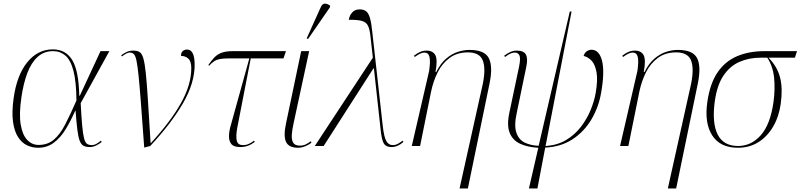

<svg xmlns="http://www.w3.org/2000/svg" viewBox="-20 -825 4524 1085"><path d="M195 10Q162 10 132.5 -4Q103 -18 82 -50.5Q61 -83 53.5 -137Q46 -191 57 -270Q75 -400 134 -473Q193 -546 279 -546Q351 -546 388 -486Q425 -426 428 -284H431L548 -536H598L436 -242Q440 -162 444.5 -114.5Q449 -67 455 -43.5Q461 -20 471.5 -12.5Q482 -5 498 -5Q513 -5 527 -13.5Q541 -22 550 -30L555 -23Q542 -12 524 -3Q506 6 487 6Q465 6 451.5 -1.5Q438 -9 430 -30.5Q422 -52 417 -92.5Q412 -133 407 -199H405Q380 -142 351 -94.5Q322 -47 284 -18.5Q246 10 195 10ZM198 -6Q249 -6 284 -35.5Q319 -65 348 -121Q377 -177 412 -257Q411 -364 395 -425Q379 -486 349.5 -511Q320 -536 280 -536Q228 -536 192 -503Q156 -470 134 -411Q112 -352 101 -275Q87 -181 97 -121.5Q107 -62 134 -34Q161 -6 198 -6Z M795 9Q784 -142 776.5 -241Q769 -340 763 -398Q757 -456 751 -483.5Q745 -511 736 -519.5Q727 -528 713 -528Q697 -528 669 -506L665 -513Q680 -524 696 -531.5Q712 -539 734 -539Q755 -539 768.5 -531Q782 -523 790 -495.5Q798 -468 804 -411Q810 -354 816 -258.5Q822 -163 831 -17H833Q945 -139 1003 -243Q1061 -347 1061 -440Q1061 -479 1044 -494Q1027 -509 1003 -509Q1003 -529 1013.5 -537Q1024 -545 1037 -545Q1080 -545 1080 -459Q1080 -355 1013.5 -240.5Q947 -126 829 0Z M1337 6Q1300 6 1286.5 -12Q1273 -30 1274 -58Q1275 -86 1284 -116L1389 -495H1275Q1242 -495 1223 -491.5Q1204 -488 1190.5 -479Q1177 -470 1162 -454L1157 -457Q1174 -482 1190.5 -499.5Q1207 -517 1231 -526.5Q1255 -536 1296 -536H1596L1582 -495H1397L1321 -104Q1312 -55 1318 -30Q1324 -5 1353 -5Q1372 -5 1387.5 -12.5Q1403 -20 1415 -30L1420 -23Q1400 -8 1380.5 -1Q1361 6 1337 6Z M1665 10Q1612 10 1596.5 -23Q1581 -56 1596 -126L1682 -536H1727L1639 -128Q1631 -92 1629 -63.5Q1627 -35 1637 -18.5Q1647 -2 1675 -2Q1693 -2 1707.5 -9Q1722 -16 1737 -27L1740 -19Q1726 -7 1705 1.5Q1684 10 1665 10ZM1721 -605 1713 -608 1792 -783Q1801 -805 1816.5 -804.5Q1832 -804 1846 -792L1844 -783Z M1759 0 2087 -499 2074 -615Q2070 -657 2060 -678.5Q2050 -700 2024.5 -707Q1999 -714 1951 -713Q1955 -738 1970.5 -755Q1986 -772 2013 -772Q2036 -772 2049.5 -761Q2063 -750 2071 -722Q2079 -694 2084 -643L2143 -113Q2150 -51 2163 -28Q2176 -5 2199 -5Q2216 -5 2230.5 -13.5Q2245 -22 2255 -30L2260 -23Q2227 6 2193 6Q2160 6 2148 -16Q2136 -38 2130 -101L2093 -438H2090L1809 0Z M2577 240 2709 -354Q2726 -441 2707.5 -485Q2689 -529 2624 -529Q2563 -529 2520.5 -497.5Q2478 -466 2453 -415.5Q2428 -365 2416 -307L2354 0H2307L2405 -424Q2413 -479 2407 -503.5Q2401 -528 2378 -528Q2370 -528 2357 -523Q2344 -518 2324 -503L2319 -510Q2337 -524 2354 -531.5Q2371 -539 2391 -539Q2426 -539 2440 -513.5Q2454 -488 2441 -418H2445Q2470 -468 2502.5 -495Q2535 -522 2569 -532.5Q2603 -543 2633 -543Q2718 -543 2742 -497Q2766 -451 2747 -356L2624 240Z M2969 240 3022 10Q2962 7 2919.5 -12.5Q2877 -32 2860 -75Q2843 -118 2859 -191L2913 -447Q2923 -495 2915.5 -511.5Q2908 -528 2889 -528Q2880 -528 2867.5 -523.5Q2855 -519 2834 -503L2829 -510Q2847 -524 2864.5 -531.5Q2882 -539 2900 -539Q2940 -539 2952 -516.5Q2964 -494 2954 -447L2901 -191Q2884 -116 2898 -75.5Q2912 -35 2945.5 -19Q2979 -3 3024 -1L3200 -760H3210L3063 0Q3129 -4 3178.5 -33.5Q3228 -63 3262.5 -108Q3297 -153 3317.5 -203Q3338 -253 3346 -298Q3359 -372 3351 -416.5Q3343 -461 3323 -482Q3303 -503 3278 -509Q3284 -528 3297 -536Q3310 -544 3322 -544Q3366 -544 3382 -482Q3398 -420 3377 -301Q3363 -219 3322 -150Q3281 -81 3215.5 -38Q3150 5 3061 9L3017 240Z M3754 240 3886 -354Q3903 -441 3884.5 -485Q3866 -529 3801 -529Q3740 -529 3697.5 -497.5Q3655 -466 3630 -415.5Q3605 -365 3593 -307L3531 0H3484L3582 -424Q3590 -479 3584 -503.5Q3578 -528 3555 -528Q3547 -528 3534 -523Q3521 -518 3501 -503L3496 -510Q3514 -524 3531 -531.5Q3548 -539 3568 -539Q3603 -539 3617 -513.5Q3631 -488 3618 -418H3622Q3647 -468 3679.5 -495Q3712 -522 3746 -532.5Q3780 -543 3810 -543Q3895 -543 3919 -497Q3943 -451 3924 -356L3801 240Z M4150 10Q4050 10 4005 -59.5Q3960 -129 3977 -248Q3992 -353 4035 -416Q4078 -479 4145.5 -507.5Q4213 -536 4300 -536H4484L4472 -499H4323Q4373 -448 4388.5 -386Q4404 -324 4392 -239Q4382 -166 4349 -109.5Q4316 -53 4265.5 -21.5Q4215 10 4150 10ZM4151 0Q4225 0 4279 -60.5Q4333 -121 4351 -248Q4361 -321 4354.5 -385.5Q4348 -450 4316 -499H4278Q4213 -499 4159 -475.5Q4105 -452 4068.5 -398Q4032 -344 4019 -251Q4003 -130 4035.5 -65Q4068 0 4151 0Z"/></svg>

Font: Noto Serif Display ExtraLight
Style: Italic
Weight: 200
Italic angle: -12°
Designer: Monotype Design Team
Foundry: Monotype Imaging Inc.
Version: Version 2.009